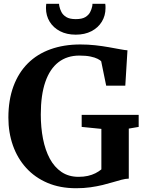

<svg xmlns="http://www.w3.org/2000/svg" viewBox="-20 -988 766 1019"><path d="M384 11Q298.5 11 231.8 -17.5Q165 -46 118.8 -97Q72.5 -148 48.5 -216.2Q24.5 -284.5 24.5 -363.5Q24.5 -457 51.2 -529.5Q78 -602 127.5 -651.5Q177 -701 247.8 -726.5Q318.5 -752 406.5 -752Q447 -752 485.5 -747.8Q524 -743.5 557.5 -737.5Q591 -731.5 616.5 -726.8Q642 -722 656.5 -721L645 -533.5H543.5L517 -663Q512 -668.5 498 -675.8Q484 -683 460.2 -688Q436.5 -693 401 -693Q336 -693 290.2 -657.8Q244.5 -622.5 220.5 -553Q196.5 -483.5 196.5 -380.5Q196.5 -311.5 208.2 -251.5Q220 -191.5 244.2 -146.2Q268.5 -101 306.5 -75.2Q344.5 -49.5 397 -49.5Q424 -49.5 446.2 -54.5Q468.5 -59.5 486.2 -68.5Q504 -77.5 518 -89V-304L413.5 -314.5V-378.5H716V-314.5L663.5 -305.5V-40Q646 -39.5 625 -34Q604 -28.5 579.2 -21Q554.5 -13.5 524.8 -6.2Q495 1 460 6Q425 11 384 11ZM382 -804Q334 -804 298.5 -822.5Q263 -841 243.5 -873Q224 -905 224 -945Q224 -951.5 224.5 -957.2Q225 -963 225.5 -968H293.5Q293.5 -966 293.8 -962.2Q294 -958.5 295 -955Q298 -940 306 -924.2Q314 -908.5 331.8 -897.5Q349.5 -886.5 382 -886.5Q415 -886.5 432.8 -897.2Q450.5 -908 458.5 -923.8Q466.5 -939.5 469.5 -955Q470.5 -958.5 470.5 -962.2Q470.5 -966 470.5 -968H538.5Q539.5 -963 539.8 -957.5Q540 -952 540 -945.5Q540 -905 520.5 -873Q501 -841 465.5 -822.5Q430 -804 382 -804Z"/></svg>

Font: Merriweather 28pt
Style: Bold
Weight: 700
Version: Version 2.100